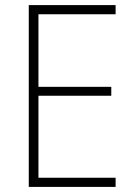

<svg xmlns="http://www.w3.org/2000/svg" viewBox="-20 -734 530 754"><path d="M434 0V-36H131V-358H417V-393H131V-678H434V-714H93V0Z"/></svg>

Font: Noto Sans Malayalam SemiCondensed ExtraLight
Style: Regular
Weight: 200
Width: 4
Designer: Jelle Bosma - Monotype Design Team
Foundry: Monotype Imaging Inc.
Version: Version 2.104